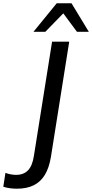

<svg xmlns="http://www.w3.org/2000/svg" viewBox="-87 -958 559 1165"><path d="M15 187Q-2 187 -24 184.5Q-46 182 -67 175L-54 91Q-35 98 -18.5 100.5Q-2 103 11 103Q57 103 83.5 75Q110 47 119 -14L229 -705H333L222 -6Q211 60 185.5 102.5Q160 145 118 166Q76 187 15 187ZM116 -765 257 -938H347L452 -765H380L297 -877L188 -765Z"/></svg>

Font: Mulish ExtraLight SemiBold
Style: Italic
Weight: 600
Italic angle: -9°
Version: Version 3.603